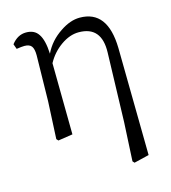

<svg xmlns="http://www.w3.org/2000/svg" viewBox="-108 -603 795 893"><g transform="rotate(-15 290.0 -157.0)"><path d="M429.7 202.1 421.9 193.4 431.6 6.8 441.4 -325.2Q445.3 -451.2 335 -451.2Q292 -451.2 249 -420.9Q206.1 -390.6 180.7 -343.8L184.6 0L114.3 10.7L106.4 2L115.2 -177.7L119.1 -398.4Q119.1 -428.7 109.4 -441.9Q99.6 -455.1 75.2 -455.1Q62.5 -455.1 37.1 -451.2L28.3 -475.6Q57.6 -513.7 98.6 -513.7Q138.7 -513.7 157.2 -485.4Q177.7 -456.1 180.7 -389.6Q208 -446.3 262.7 -482.4Q311.5 -515.6 357.4 -515.6Q491.2 -515.6 495.1 -333L502 184.6Z"/></g></svg>

Font: Bpmf GenRyu Min R
Style: R
Weight: 400
Foundry: But Ko
Version: Version 1.320